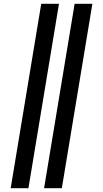

<svg xmlns="http://www.w3.org/2000/svg" viewBox="-20 -843 540 1006"><path d="M211 143 371 -823H464L304 143ZM36 143 196 -823H289L129 143Z"/></svg>

Font: Iosevka SS18 Extrabold
Style: Italic
Weight: 800
Italic angle: -9°
Monospace: yes
Designer: Belleve Invis
Foundry: Belleve Invis
Version: Version 25.1.1; ttfautohint (v1.8.4)